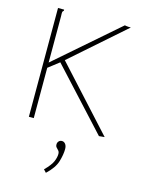

<svg xmlns="http://www.w3.org/2000/svg" viewBox="-132 -706 813 1062"><g transform="rotate(15 275.0 -175.5)"><path d="M156 -336 94 -288V0H66V-623H101V-616Q95 -613 94 -606.5Q93 -600 94 -584V-318L448 -626Q453 -625 460 -624Q467 -623 472 -623H483L177 -354L500 0L468 3ZM237 275 222 259Q257 224 267 200Q277 176 277 157Q277 145 271 138Q265 131 259 125Q253 119 253 108Q253 97 260 89.5Q267 82 278 82Q290 82 298 92.5Q306 103 306 121Q306 152 294 192.5Q282 233 237 275Z"/></g></svg>

Font: Inconsolata SemiExpanded ExtraLight
Style: Regular
Weight: 200
Width: 6
Monospace: yes
Designer: Raph Levien, Cyreal, Brenton Simpson
Foundry: Raph Levien, Cyreal, Google
Version: Version 3.001; ttfautohint (v1.8.2.53-6de2)